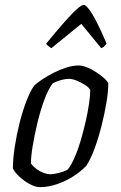

<svg xmlns="http://www.w3.org/2000/svg" viewBox="-20 -769 497 789"><path d="M145 0Q130 0 113.5 -7Q97 -14 81 -25.5Q65 -37 52 -50.5Q39 -64 33 -77Q33 -116 40.5 -165Q48 -214 60.5 -264Q73 -314 89 -355Q105 -396 121 -418Q133 -429 154 -443Q175 -457 200.5 -470Q226 -483 253 -491.5Q280 -500 304 -500Q318 -500 337 -492.5Q356 -485 375 -472.5Q394 -460 408 -447.5Q422 -435 425 -426Q425 -392 417 -345Q409 -298 396.5 -249Q384 -200 368 -157Q352 -114 335 -88Q311 -63 279 -43Q247 -23 212 -11.5Q177 0 145 0ZM187 -53Q195 -53 208.5 -55.5Q222 -58 236 -62.5Q250 -67 258 -72Q272 -89 286 -120.5Q300 -152 311.5 -191Q323 -230 332 -269.5Q341 -309 346 -343.5Q351 -378 351 -400Q344 -411 328 -421Q312 -431 294.5 -438Q277 -445 263 -445Q250 -445 232.5 -440.5Q215 -436 197 -427Q178 -402 162 -358.5Q146 -315 134 -265Q122 -215 114.5 -170Q107 -125 107 -97Q117 -84 130.5 -74Q144 -64 159.5 -58.5Q175 -53 187 -53ZM191 -571Q183 -576 177 -581Q171 -586 170 -590Q216 -646 247 -681Q278 -716 297 -732.5Q316 -749 324 -749Q332 -749 345.5 -731.5Q359 -714 377 -679Q395 -644 418 -590Q414 -586 410 -580.5Q406 -575 396 -571L314 -671Z"/></svg>

Font: Texturina Medium 12pt ExtraLight
Style: Italic
Weight: 250
Italic angle: -11°
Version: Version 1.002